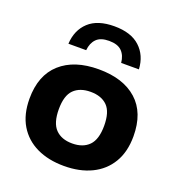

<svg xmlns="http://www.w3.org/2000/svg" viewBox="-145 -928 983 1057"><g transform="rotate(20 347.0 -399.0)"><path d="M346.5 10.5Q255 10.5 186.5 -22.2Q118 -55 80 -118.2Q42 -181.5 42 -273.5Q42 -410.5 122.8 -483Q203.5 -555.5 346.5 -555.5Q490 -555.5 570.5 -483.5Q651 -411.5 651 -273.5Q651 -182.5 613 -119Q575 -55.5 506.5 -22.5Q438 10.5 346.5 10.5ZM346.5 -121.5Q409.5 -121.5 444.5 -157.2Q479.5 -193 479.5 -273Q479.5 -354 444.5 -388.8Q409.5 -423.5 346.5 -423.5Q283.5 -423.5 248.5 -388.8Q213.5 -354 213.5 -274Q213.5 -193.5 248.5 -157.5Q283.5 -121.5 346.5 -121.5ZM140 -630.5Q144.5 -711.5 196.2 -759.5Q248 -807.5 346 -807.5Q444 -807.5 496.2 -759.2Q548.5 -711 553 -630.5H449Q445 -673 420.8 -697.5Q396.5 -722 346 -722Q296 -722 272 -697.5Q248 -673 244 -630.5Z"/></g></svg>

Font: Encode Sans Exp
Style: Bold
Weight: 700
Width: 7
Designer: Multiple Designers
Foundry: Impallari Type
Version: Version 3.002; ttfautohint (v1.8.3) -l 8 -r 50 -G 200 -x 14 